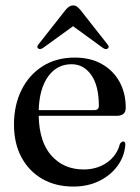

<svg xmlns="http://www.w3.org/2000/svg" viewBox="-20 -676 514 707"><path d="M443 -279Q443 -249.5 409.5 -249.5H122.5Q124.5 -152.5 170 -102.2Q215.5 -52 288 -52Q337.5 -52 374 -77.5Q410.5 -103 421.5 -146Q427.5 -155 433.5 -155Q442 -155 441.5 -142.5Q438 -99.5 412.5 -64.8Q387 -30 345 -9.5Q303 11 250 11Q185 11 135.8 -17.2Q86.5 -45.5 59 -96.8Q31.5 -148 31.5 -217.5Q31.5 -288.5 59 -344.2Q86.5 -400 136.8 -432Q187 -464 255.5 -464Q313 -464 355 -440.2Q397 -416.5 420 -375Q443 -333.5 443 -279ZM243.5 -439.5Q190 -439.5 157.5 -394.8Q125 -350 122.5 -270.5H327Q344 -270.5 344 -286Q344 -360.5 316 -400Q288 -439.5 243.5 -439.5ZM377 -497.5Q370 -492 359 -499.5L249 -579.5L138.5 -499.5Q127.5 -492.5 120.5 -497.5Q113.5 -503 122 -513L221.5 -639.5Q235 -656 249 -656Q257.5 -656 263.2 -651.8Q269 -647.5 276 -639.5L375.5 -513Q384 -503 377 -497.5Z"/></svg>

Font: Fraunces 72pt S000
Style: Regular
Weight: 400
Version: Version 1.000; ttfautohint (v1.8.3)